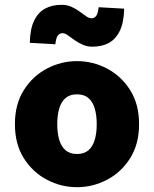

<svg xmlns="http://www.w3.org/2000/svg" viewBox="-20 -766 640 798"><path d="M300 12Q234 12 175 -19Q116 -50 79 -108.5Q42 -167 42 -250Q42 -333 79 -391.5Q116 -450 175 -481Q234 -512 300 -512Q366 -512 425 -481Q484 -450 521 -391.5Q558 -333 558 -250Q558 -167 521 -108.5Q484 -50 425 -19Q366 12 300 12ZM300 -126Q329 -126 347 -141Q365 -156 373.5 -184Q382 -212 382 -250Q382 -288 373.5 -316Q365 -344 347 -359Q329 -374 300 -374Q271 -374 253 -359Q235 -344 226.5 -316Q218 -288 218 -250Q218 -212 226.5 -184Q235 -156 253 -141Q271 -126 300 -126ZM364 -572Q342 -572 323 -580.5Q304 -589 289 -600Q274 -611 262 -619.5Q250 -628 240 -628Q228 -628 220.5 -618.5Q213 -609 210 -582L104 -588Q105 -645 121.5 -679.5Q138 -714 167 -730Q196 -746 236 -746Q259 -746 277.5 -737.5Q296 -729 311 -718Q326 -707 338 -698.5Q350 -690 360 -690Q372 -690 379.5 -699.5Q387 -709 390 -736L496 -730Q495 -674 478.5 -639Q462 -604 433 -588Q404 -572 364 -572Z"/></svg>

Font: Source Code Pro ExtraLight Black
Style: Regular
Weight: 900
Monospace: yes
Version: Version 1.018;hotconv 1.0.116;makeotfexe 2.5.65601